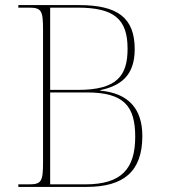

<svg xmlns="http://www.w3.org/2000/svg" viewBox="-20 -734 662 754"><path d="M52 0H320C465 0 539 -60 539 -200C539 -306 485 -368 374 -378V-380C452 -397 509 -435 509 -541C509 -665 441 -714 290 -714H52V-704H93C143 -704 149 -693 149 -616V-98C149 -21 143 -10 93 -10H52ZM287 -381H177V-704H285C427 -704 481 -660 481 -543C481 -439 442 -381 287 -381ZM315 -10H177V-371H321C468 -371 511 -316 511 -197C511 -71 457 -10 315 -10Z"/></svg>

Font: Noto Serif Display Thin
Style: Regular
Weight: 100
Designer: Monotype Design Team
Foundry: Monotype Imaging Inc.
Version: Version 2.009